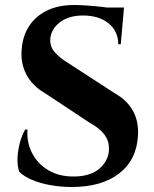

<svg xmlns="http://www.w3.org/2000/svg" viewBox="-20 -734 618 768"><path d="M277 -714Q297 -714 326.5 -712Q356 -710 387.5 -706.5Q419 -703 442.5 -699.5Q466 -696 475 -692L463 -557H453Q453 -609 414.5 -640.5Q376 -672 312 -672Q254 -672 218.5 -644Q183 -616 181 -576Q180 -546 200 -524Q220 -502 251 -483L442 -359Q488 -333 511.5 -291Q535 -249 532 -193Q527 -95 457 -40.5Q387 14 267 14Q223 14 181.5 6.5Q140 -1 108 -14.5Q76 -28 57 -47Q49 -69 50 -100Q51 -131 59.5 -163Q68 -195 81 -216H90Q86 -165 108.5 -121.5Q131 -78 174.5 -52.5Q218 -27 278 -28Q344 -29 380 -61.5Q416 -94 416 -140Q416 -171 397.5 -196Q379 -221 337 -244L162 -360Q109 -390 85 -437Q61 -484 67 -539Q71 -591 97 -630.5Q123 -670 168.5 -692Q214 -714 277 -714ZM476 -704 474 -683H356V-704Z"/></svg>

Font: Cinzel
Style: Bold
Weight: 700
Designer: Natanael Gama
Version: Version 2.000